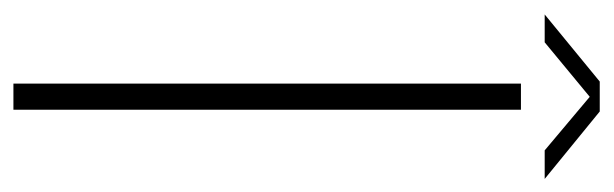

<svg xmlns="http://www.w3.org/2000/svg" viewBox="-334 -566 892 279"><g transform="rotate(90 111.5 -426.0)"><path d="M93 0V-737.5H131V0ZM-7.5 -772 90 -852H133.5L231.5 -772H190L105 -843.5H119.5L33 -772Z"/></g></svg>

Font: Epilogue ExtraLight
Style: Regular
Weight: 250
Designer: Tyler Finck
Foundry: Etcetera Type Co
Version: Version 2.112